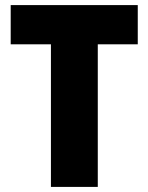

<svg xmlns="http://www.w3.org/2000/svg" viewBox="-20 -734 583 754"><path d="M364 0V-560H521V-714H22V-560H180V0Z"/></svg>

Font: Noto Sans Thai SemCond Blk
Style: Regular
Weight: 900
Width: 4
Designer: Monotype Design Team
Foundry: Monotype Imaging Inc.
Version: Version 2.002